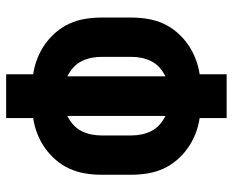

<svg xmlns="http://www.w3.org/2000/svg" viewBox="-88 -688 775 640"><g transform="rotate(-90 300.0 -367.5)"><path d="M227 0V-90Q200 -94 174.5 -104Q149 -114 127 -129.5Q105 -145 87 -166Q69 -187 58 -211.5Q47 -236 42.5 -263Q38 -290 38 -318V-417Q38 -445 42.5 -472Q47 -499 58 -523.5Q69 -548 87 -569Q105 -590 127 -605.5Q149 -621 174.5 -631Q200 -641 227 -645V-735H373V-645Q400 -641 425.5 -631Q451 -621 473 -605.5Q495 -590 513 -569Q531 -548 542 -523.5Q553 -499 557.5 -472Q562 -445 562 -417V-318Q562 -290 557.5 -263Q553 -236 542 -211.5Q531 -187 513 -166Q495 -145 473 -129.5Q451 -114 425.5 -104Q400 -94 373 -90V0ZM234 -204V-531Q218 -523 205 -511.5Q192 -500 184 -484.5Q176 -469 172.5 -452Q169 -435 169 -417V-318Q169 -300 172.5 -283Q176 -266 184 -250.5Q192 -235 205 -223.5Q218 -212 234 -204ZM366 -204Q382 -212 395 -223.5Q408 -235 416 -250.5Q424 -266 427.5 -283Q431 -300 431 -318V-417Q431 -435 427.5 -452Q424 -469 416 -484.5Q408 -500 395 -511.5Q382 -523 366 -531Z"/></g></svg>

Font: Iosevka SS04 Heavy Extended
Style: Regular
Weight: 900
Width: 7
Monospace: yes
Designer: Belleve Invis
Foundry: Belleve Invis
Version: Version 19.0.0; ttfautohint (v1.8.4)